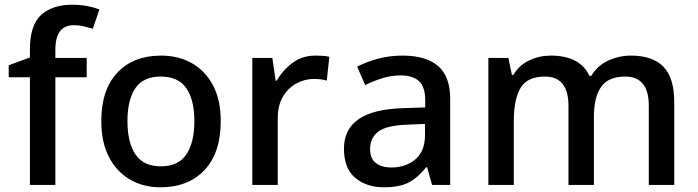

<svg xmlns="http://www.w3.org/2000/svg" viewBox="-20 -785 2961 815"><path d="M348 -457H215V0H107V-457H17V-508L107 -541V-575Q107 -679 155 -722Q203 -765 287 -765Q322 -765 352 -759Q382 -753 402 -745L374 -663Q357 -668 336.5 -673Q316 -678 293 -678Q215 -678 215 -574V-539H348Z M917 -271Q917 -136 848 -63Q779 10 661 10Q588 10 531.5 -23Q475 -56 442.5 -118.5Q410 -181 410 -271Q410 -404 478 -476.5Q546 -549 664 -549Q738 -549 795 -516.5Q852 -484 884.5 -422Q917 -360 917 -271ZM521 -271Q521 -180 555 -129.5Q589 -79 663 -79Q737 -79 771 -129.5Q805 -180 805 -271Q805 -361 771 -410.5Q737 -460 662 -460Q588 -460 554.5 -410.5Q521 -361 521 -271Z M1319 -549Q1333 -549 1349.5 -548Q1366 -547 1378 -544L1367 -443Q1341 -450 1313 -450Q1273 -450 1237.5 -430.5Q1202 -411 1180.5 -374Q1159 -337 1159 -283V0H1051V-539H1136L1150 -443H1155Q1180 -487 1221.5 -518Q1263 -549 1319 -549Z M1688 -549Q1789 -549 1840 -504.5Q1891 -460 1891 -365V0H1814L1793 -75H1789Q1754 -31 1715 -10.5Q1676 10 1609 10Q1536 10 1488 -30Q1440 -70 1440 -154Q1440 -236 1502 -279Q1564 -322 1692 -326L1785 -329V-358Q1785 -417 1758 -441Q1731 -465 1682 -465Q1641 -465 1603 -453Q1565 -441 1530 -424L1496 -502Q1534 -522 1583.5 -535.5Q1633 -549 1688 -549ZM1712 -256Q1621 -253 1586 -226.5Q1551 -200 1551 -153Q1551 -111 1576 -92.5Q1601 -74 1641 -74Q1702 -74 1743 -108.5Q1784 -143 1784 -212V-259Z M2658 -549Q2750 -549 2796 -502Q2842 -455 2842 -351V0H2734V-336Q2734 -460 2634 -460Q2562 -460 2531.5 -416Q2501 -372 2501 -289V0H2393V-336Q2393 -460 2293 -460Q2218 -460 2189.5 -411.5Q2161 -363 2161 -271V0H2053V-539H2138L2153 -467H2159Q2184 -509 2227 -529Q2270 -549 2318 -549Q2442 -549 2482 -463H2490Q2516 -507 2562 -528Q2608 -549 2658 -549Z"/></svg>

Font: Noto Sans Sora Sompeng Medium
Style: Regular
Weight: 500
Designer: Monotype Design Team. David Williams.
Foundry: Monotype Imaging Inc.
Version: Version 2.101; ttfautohint (v1.8.4.7-5d5b)